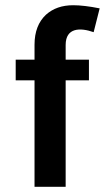

<svg xmlns="http://www.w3.org/2000/svg" viewBox="-20 -714 406 734"><path d="M40 -407H112V0H231V-407H320V-486H231V-542C231 -609 287 -609 338 -591L361 -682C321 -690 287 -694 260 -694C217 -694 183 -682 156 -658C127 -631 112 -593 112 -543V-486H40Z"/></svg>

Font: Karla
Style: Bold Stencil
Weight: 400
Designer: Jonathan Pinhorn
Version: Version 1.000